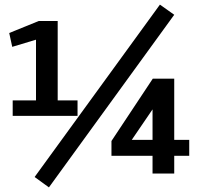

<svg xmlns="http://www.w3.org/2000/svg" viewBox="-20 -749 861 832"><path d="M35 -314H136V-577L33 -546L20 -606L148 -658H230V-314H316V-247H35ZM673 -729 735 -685 192 63 130 18ZM642 -408H735V-143H800V-74H735V3H641V-74H463V-138ZM641 -143V-275L551 -143Z"/></svg>

Font: Epunda Sans
Style: Bold
Weight: 700
Designer: Simon Atzbach
Foundry: typofactur
Version: Version 2.204; ttfautohint (v1.8.4.7-5d5b)